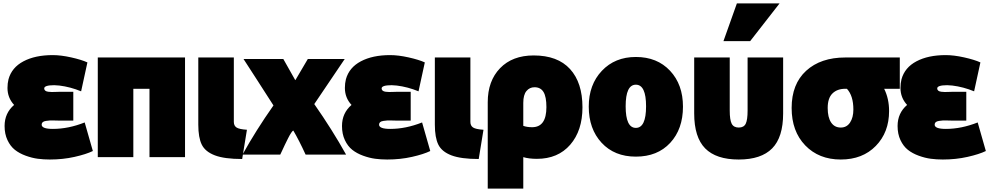

<svg xmlns="http://www.w3.org/2000/svg" viewBox="-20 -894 5817 1129"><path d="M291 -136Q382 -136 478 -174L526 -6Q487 13 418.5 28.5Q350 44 273 44Q236 44 202 39.5Q168 35 131 21.5Q94 8 67.5 -13Q41 -34 24 -70Q7 -106 7 -153Q7 -229 63 -277Q24 -319 24 -377Q24 -404 30 -428Q49 -497 118 -533.5Q187 -570 290 -570Q338 -570 398.5 -556.5Q459 -543 494 -527L457 -357Q394 -383 329 -391Q307 -393 299 -393Q240 -393 240 -374Q240 -366 246 -361Q252 -356 263.5 -354.5Q275 -353 284 -353Q293 -353 307 -353.5Q321 -354 324 -354H411V-185H322Q319 -185 300 -185.5Q281 -186 272.5 -185.5Q264 -185 250.5 -183Q237 -181 231 -175.5Q225 -170 225 -161Q225 -136 291 -136Z M1068 -556V30H859V-372H764V30H555V-556Z M1432 -131 1404 41Q1300 41 1243.5 19.5Q1187 -2 1166.5 -43.5Q1146 -85 1146 -161V-556H1355V-177Q1355 -155 1370.5 -144.5Q1386 -134 1432 -131Z M1705 -126Q1701 -126 1692.5 -113.5Q1684 -101 1674 -81Q1664 -61 1655 -42.5Q1646 -24 1638 -6Q1630 12 1628 15H1406Q1484 -126 1588 -274L1489 -428Q1421 -533 1412 -547H1646L1716 -423H1717L1790 -547H2007L1828 -282Q1933 -132 2015 15H1777Q1739 -68 1705 -126Z M2275 -136Q2366 -136 2462 -174L2510 -6Q2471 13 2402.5 28.5Q2334 44 2257 44Q2220 44 2186 39.5Q2152 35 2115 21.5Q2078 8 2051.5 -13Q2025 -34 2008 -70Q1991 -106 1991 -153Q1991 -229 2047 -277Q2008 -319 2008 -377Q2008 -404 2014 -428Q2033 -497 2102 -533.5Q2171 -570 2274 -570Q2322 -570 2382.5 -556.5Q2443 -543 2478 -527L2441 -357Q2378 -383 2313 -391Q2291 -393 2283 -393Q2224 -393 2224 -374Q2224 -366 2230 -361Q2236 -356 2247.5 -354.5Q2259 -353 2268 -353Q2277 -353 2291 -353.5Q2305 -354 2308 -354H2395V-185H2306Q2303 -185 2284 -185.5Q2265 -186 2256.5 -185.5Q2248 -185 2234.5 -183Q2221 -181 2215 -175.5Q2209 -170 2209 -161Q2209 -136 2275 -136Z M2823 -131 2795 41Q2691 41 2634.5 19.5Q2578 -2 2557.5 -43.5Q2537 -85 2537 -161V-556H2746V-177Q2746 -155 2761.5 -144.5Q2777 -134 2823 -131Z M3137 40Q3090 40 3057 30V215H2848V-293Q2848 -418 2920.5 -493Q2993 -568 3118 -568Q3259 -568 3332 -488Q3405 -408 3405 -263Q3405 -126 3333 -43Q3261 40 3137 40ZM3057 -289V-154Q3079 -146 3109 -146Q3193 -146 3193 -264Q3193 -325 3176 -353Q3159 -381 3123 -381Q3094 -381 3075.5 -358.5Q3057 -336 3057 -289Z M3996 -267Q3996 -135 3921 -54Q3846 27 3719 27Q3593 27 3517.5 -54.5Q3442 -136 3442 -267Q3442 -396 3519 -477.5Q3596 -559 3719 -559Q3844 -559 3920 -478Q3996 -397 3996 -267ZM3719 -142Q3779 -142 3779 -269Q3779 -396 3719 -396Q3659 -396 3659 -269Q3659 -142 3719 -142Z M4324 44Q4191 44 4126.5 -21.5Q4062 -87 4062 -227V-556H4271V-244Q4271 -189 4282.5 -166.5Q4294 -144 4324 -144Q4354 -144 4365 -166.5Q4376 -189 4376 -244V-556H4585V-227Q4585 -87 4520.5 -21.5Q4456 44 4324 44ZM4391 -652H4234L4313 -874H4564Z M5208 -241Q5208 -116 5130 -36Q5052 44 4924 44Q4795 44 4715 -39Q4635 -122 4635 -259Q4635 -400 4720.5 -478Q4806 -556 4951 -556H5271V-372H5179Q5208 -314 5208 -241ZM4998 -250Q4998 -331 4960 -372H4951Q4903 -372 4875 -344.5Q4847 -317 4847 -259Q4847 -204 4867 -174Q4887 -144 4924 -144Q4959 -144 4978.5 -173.5Q4998 -203 4998 -250Z M5542 -136Q5633 -136 5729 -174L5777 -6Q5738 13 5669.5 28.5Q5601 44 5524 44Q5487 44 5453 39.5Q5419 35 5382 21.5Q5345 8 5318.5 -13Q5292 -34 5275 -70Q5258 -106 5258 -153Q5258 -229 5314 -277Q5275 -319 5275 -377Q5275 -404 5281 -428Q5300 -497 5369 -533.5Q5438 -570 5541 -570Q5589 -570 5649.5 -556.5Q5710 -543 5745 -527L5708 -357Q5645 -383 5580 -391Q5558 -393 5550 -393Q5491 -393 5491 -374Q5491 -366 5497 -361Q5503 -356 5514.5 -354.5Q5526 -353 5535 -353Q5544 -353 5558 -353.5Q5572 -354 5575 -354H5662V-185H5573Q5570 -185 5551 -185.5Q5532 -186 5523.5 -185.5Q5515 -185 5501.5 -183Q5488 -181 5482 -175.5Q5476 -170 5476 -161Q5476 -136 5542 -136Z"/></svg>

Font: Repo
Style: ExtraBlack
Weight: 1000
Designer: Stefan Peev
Foundry: Context Ltd
Version: Version 001.000